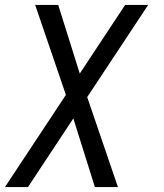

<svg xmlns="http://www.w3.org/2000/svg" viewBox="-40 -540 660 775"><path d="M-20 215 226 -157 102 -520H195L282 -243L465 -520H558L312 -148L436 215H343L256 -62L73 215Z"/></svg>

Font: Iosevka Custom Oblique
Style: Regular
Weight: 400
Italic angle: -9°
Designer: Belleve Invis
Foundry: Belleve Invis
Version: Version 27.0.1